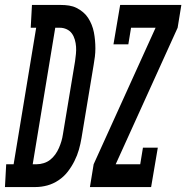

<svg xmlns="http://www.w3.org/2000/svg" viewBox="-83 -755 752 775"><path d="M-63 0 -58 -92H-28L63 -643H41L46 -735H163Q180 -735 196 -732.5Q212 -730 226 -723Q240 -716 252 -706Q264 -696 272.5 -683Q281 -670 287 -655Q293 -640 296 -624.5Q299 -609 300.5 -592.5Q302 -576 302 -559.5Q302 -543 300 -526.5Q298 -510 295 -493L246 -198Q242 -174 235.5 -151Q229 -128 217.5 -105Q206 -82 190.5 -62Q175 -42 153.5 -27.5Q132 -13 108 -6.5Q84 0 60 0ZM49 -92H65Q79 -92 93.5 -96.5Q108 -101 119.5 -110Q131 -119 140 -131.5Q149 -144 155 -158Q161 -172 165 -185.5Q169 -199 171 -213L220 -508Q222 -523 223.5 -537.5Q225 -552 224 -566.5Q223 -581 219 -595Q215 -609 207 -620Q199 -631 186 -637Q173 -643 159 -643H140ZM280 0 295 -92 545 -643H446L435 -576H375L402 -735H649L634 -643L384 -92H483L494 -159H554L527 0Z"/></svg>

Font: Iosevka Slab Semibold Extended
Style: Italic
Weight: 600
Width: 7
Italic angle: -9°
Monospace: yes
Designer: Belleve Invis
Foundry: Belleve Invis
Version: Version 11.1.0; ttfautohint (v1.8.3)